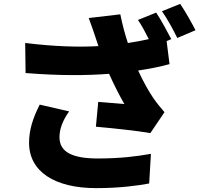

<svg xmlns="http://www.w3.org/2000/svg" viewBox="-20 -898 1040 991"><path d="M910 -878 816 -840C843 -802 875 -743 895 -702L989 -742C972 -776 936 -840 910 -878ZM337 -323 185 -358C148 -285 130 -225 130 -161C130 -12 263 73 476 73C603 73 696 59 750 49L759 -104C688 -91 599 -80 486 -80C355 -80 287 -112 287 -190C287 -231 303 -276 337 -323ZM110 -676 112 -521C289 -507 426 -508 543 -517C569 -459 597 -404 622 -361C594 -363 532 -368 487 -372L475 -244C566 -236 695 -222 756 -211L829 -319C809 -342 789 -366 770 -394C750 -423 720 -475 693 -534C753 -543 809 -554 855 -567L840 -686L864 -696C846 -731 811 -796 786 -833L692 -795C711 -768 731 -730 748 -696C714 -688 678 -682 640 -676C625 -721 612 -770 601 -824L438 -805C452 -768 465 -729 473 -705L488 -660C384 -654 261 -658 110 -676Z"/></svg>

Font: Noto Sans TC Black
Style: Regular
Weight: 900
Designer: Ryoko NISHIZUKA 西塚涼子 (kana, bopomofo & ideographs); Paul D. Hunt (Latin, Greek & Cyrillic); Sandoll Communications 산돌커뮤니
Foundry: Adobe
Version: Version 2.004;hotconv 1.0.118;makeotfexe 2.5.65603